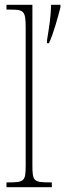

<svg xmlns="http://www.w3.org/2000/svg" viewBox="-20 -780 272 800"><path d="M7 0H196V-20H192C119 -20 115 -24 115 -94V-760H7V-740H20C80 -740 87 -736 87 -662V-94C87 -24 83 -20 10 -20H7ZM176 -613V-600H184C203 -640 221 -708 232 -750V-760H193C192 -709 184 -662 176 -613Z"/></svg>

Font: Noto Serif Armenian ExtraCondensed Thin
Style: Regular
Weight: 100
Width: 2
Designer: Monotype Design Team
Foundry: Monotype Imaging Inc.
Version: Version 2.008